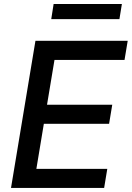

<svg xmlns="http://www.w3.org/2000/svg" viewBox="-20 -929 651 949"><path d="M34.4 0 155.2 -727.3H611.2L595.5 -632.8H249.3L212.4 -411.2H534.8L519.2 -317.1H196.7L159.8 -94.5H510.3L494.7 0ZM582.4 -909.1 570.3 -834.5H233.3L245 -909.1Z"/></svg>

Font: Karasuma Gothic
Style: Medium Italic
Weight: 500
Italic angle: 9.39998°
Designer: Rasmus Andersson / Ryoko Nishizuka
Foundry: Genbu
Version: Version 1.00